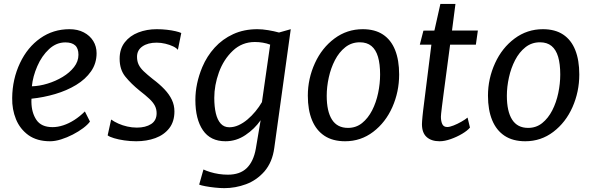

<svg xmlns="http://www.w3.org/2000/svg" viewBox="-20 -713 3022 980"><path d="M235.5 8Q169.2 8 125.2 -23.1Q81.8 -54.7 61.5 -104.6Q41.1 -154.6 42.2 -212.9Q43.1 -309.1 82.2 -391.5Q120 -471.6 185.7 -517.8Q251.4 -564 334.6 -564Q376.7 -564 407.7 -547.7Q438.7 -531.5 455.9 -503.8Q473 -476.1 473 -441.4Q473 -389.4 444.7 -348.9Q416.5 -308.4 368.6 -279.4Q320.7 -250.4 261.5 -233Q202.3 -215.6 140.7 -209.2Q140.5 -206.1 140.4 -202Q140.3 -197.9 140.3 -193.2Q140.9 -138.2 165.8 -101.1Q190.7 -64.1 248.2 -64.1Q274.8 -64.1 303 -73.4Q331.2 -82.6 359.2 -100.5Q387.3 -118.4 413.2 -144.2L439.2 -92.5Q427.9 -76.7 404.6 -59.1Q381.3 -41.6 351.7 -26.3Q322.1 -11 291.7 -1.5Q261.4 8 235.5 8ZM142.7 -272.5Q180.9 -273.5 222.2 -286.1Q263.6 -298.6 299.6 -320.3Q335.7 -342 358 -370.8Q380.4 -399.6 380.4 -433.4Q380.4 -466.5 363.3 -481.6Q346.3 -496.6 313.9 -496.6Q290.8 -496.6 270 -488.2Q249.3 -479.7 230.6 -462.5Q193.1 -427.7 170.4 -375.2Q147.6 -322.8 142.7 -272.5Z M675.3 8Q644.8 8 614.8 3.6Q584.9 -0.7 562.1 -7.6Q539.3 -14.4 529.5 -22.1L547.3 -102.9Q563.5 -91.4 584.6 -82Q605.6 -72.6 629.7 -67.2Q653.8 -61.7 678.6 -61.7Q723.1 -61.7 751.3 -79.8Q779.4 -97.9 779.4 -135.1Q779.4 -155.8 770.6 -173.1Q761.7 -190.4 742.5 -208.5Q723.3 -226.6 692.8 -250.2Q649.4 -285.3 620 -321.5Q590.6 -357.6 590.6 -413.2Q590.6 -463.4 616.8 -497Q642.9 -530.6 686 -547.3Q729.2 -564 780 -564Q807.1 -564 831.9 -561.1Q856.6 -558.3 875.9 -553.8Q895.2 -549.4 905.2 -544.5L887.9 -458.5Q881.4 -467.6 864 -476.1Q846.6 -484.5 824.1 -489.9Q801.6 -495.3 779.7 -495.3Q734.7 -495.3 707.1 -476.2Q679.4 -457.1 679.4 -423.1Q679.4 -400.6 687.6 -383.4Q695.8 -366.1 713.6 -349.1Q731.4 -332.1 759.7 -309.6Q794.9 -283.2 819.5 -257.2Q844.1 -231.2 857.2 -203.6Q870.3 -175.9 870.3 -144.5Q870.3 -92.1 843.7 -58.2Q817.1 -24.3 772.8 -8.1Q728.5 8 675.3 8Z M1125.1 247.3Q1103.6 247.3 1077.3 244.5Q1051 241.8 1028.8 237.6Q1006.6 233.5 996.6 229.3L1018.5 152.1Q1033.3 159.2 1053.5 165.3Q1073.8 171.5 1096.9 175.1Q1120.1 178.6 1143.2 178.6Q1204.9 178.6 1239.4 145Q1274 111.3 1285.7 46.2L1310.3 -99.4Q1279.5 -54.9 1232.6 -23.5Q1185.8 8 1131 8Q1054 8 1015.6 -48.4Q977.2 -104.7 977.2 -202.7Q977.2 -285.8 1012.5 -370.5Q1036 -426.2 1075.7 -469.9Q1115.4 -513.6 1170.3 -538.8Q1225.2 -564 1293.9 -564Q1318.8 -564 1348.9 -559Q1379 -554 1404.1 -547L1464.1 -564L1380.1 41.2Q1375.1 78.6 1362.5 108.6Q1349.8 138.5 1329.7 162Q1289.3 207.6 1235.4 227.4Q1181.4 247.3 1125.1 247.3ZM1150.5 -63.4Q1174.4 -63.4 1197.9 -74.1Q1221.4 -84.8 1243.2 -103.2Q1265 -121.6 1283.9 -144.5Q1302.7 -167.3 1317 -191.8L1359 -485.1Q1341.7 -491.8 1321.7 -495.2Q1301.7 -498.6 1280.9 -498.6Q1215.4 -498.6 1168.3 -454Q1121.2 -409.4 1097.4 -343.6Q1073.7 -277.8 1073.7 -213.5Q1073.7 -168.6 1081.6 -134.8Q1089.6 -101.1 1106.5 -82.2Q1123.4 -63.4 1150.5 -63.4Z M1741.4 8Q1678.4 8 1636.2 -19.8Q1594 -47.7 1572.6 -99.7Q1551.2 -151.8 1551.2 -224.6Q1551.2 -311.7 1587.5 -390.9Q1623 -468.6 1687 -516.3Q1751 -564 1831.6 -564Q1893.6 -564 1934.8 -536.7Q1976 -509.4 1996.6 -457.8Q2017.3 -406.1 2017.3 -332.7Q2017.3 -244.9 1982.7 -166.4Q1947.9 -87.9 1884.8 -40Q1821.8 8 1741.4 8ZM1756.1 -60.2Q1797.3 -60.2 1828 -84.8Q1858.6 -109.4 1879.3 -149.6Q1899.9 -189.9 1910 -237.9Q1920.1 -285.9 1920.1 -332.7Q1920.1 -386.3 1909.4 -422.8Q1898.6 -459.4 1875.8 -478.2Q1852.9 -497.1 1816.7 -497.1Q1774.2 -497.1 1742.5 -471.9Q1710.7 -446.8 1689.7 -406.2Q1668.7 -365.6 1658.2 -317.6Q1647.6 -269.7 1647.6 -224.1Q1647.6 -144.6 1674.5 -102.4Q1701.4 -60.2 1756.1 -60.2Z M2223.8 8Q2181.8 8 2157.8 -13.5Q2133.7 -35 2133.7 -79.5Q2133.7 -85.8 2134.5 -95.7Q2135.2 -105.5 2136.5 -118.8Q2137.7 -132.2 2139.7 -148.5L2181.8 -484.9H2122.8L2141.2 -556.6L2197.3 -557L2227.8 -693H2304.7L2287.1 -557H2419.1L2408.9 -484.9H2277.4Q2265.7 -397.4 2257.6 -335.7Q2249.5 -274.1 2244 -233.3Q2238.6 -192.5 2235.7 -168.6Q2232.8 -144.7 2231.6 -133Q2230.5 -121.4 2230.5 -117Q2230.5 -94.3 2237.5 -79.5Q2244.4 -64.7 2263 -64.7Q2275.2 -64.7 2295 -72.5Q2314.8 -80.3 2334.5 -91.5Q2354.3 -102.7 2366.5 -112.9L2378.8 -61.9Q2366.1 -46.4 2339.2 -30.3Q2312.2 -14.2 2280.8 -3.1Q2249.4 8 2223.8 8Z M2660.9 8Q2597.9 8 2555.7 -19.8Q2513.5 -47.7 2492.1 -99.7Q2470.7 -151.8 2470.7 -224.6Q2470.7 -311.7 2507 -390.9Q2542.5 -468.6 2606.5 -516.3Q2670.5 -564 2751.1 -564Q2813.1 -564 2854.3 -536.7Q2895.5 -509.4 2916.1 -457.8Q2936.8 -406.1 2936.8 -332.7Q2936.8 -244.9 2902.2 -166.4Q2867.4 -87.9 2804.3 -40Q2741.3 8 2660.9 8ZM2675.6 -60.2Q2716.8 -60.2 2747.5 -84.8Q2778.1 -109.4 2798.8 -149.6Q2819.4 -189.9 2829.5 -237.9Q2839.6 -285.9 2839.6 -332.7Q2839.6 -386.3 2828.9 -422.8Q2818.1 -459.4 2795.3 -478.2Q2772.4 -497.1 2736.2 -497.1Q2693.7 -497.1 2662 -471.9Q2630.2 -446.8 2609.2 -406.2Q2588.2 -365.6 2577.7 -317.6Q2567.1 -269.7 2567.1 -224.1Q2567.1 -144.6 2594 -102.4Q2620.9 -60.2 2675.6 -60.2Z"/></svg>

Font: Merriweather Sans Variable Regular
Style: Italic
Weight: 300
Italic angle: -8°
Designer: Eben Sorkin
Foundry: Eben Sorkin
Version: Version 2.001